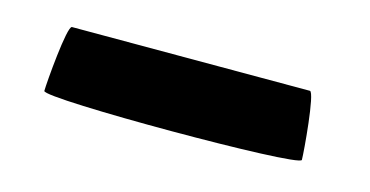

<svg xmlns="http://www.w3.org/2000/svg" viewBox="-30 -437 511 265"><g transform="rotate(15 225.5 -304.5)"><path d="M36 -261C36 -250 404 -250 404 -261C404 -272 397 -356 390 -356H50C43 -356 36 -272 36 -261Z"/></g></svg>

Font: Ampere
Style: SCCnd
Weight: 400
Version: Version 1